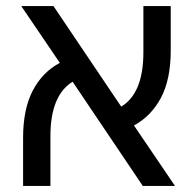

<svg xmlns="http://www.w3.org/2000/svg" viewBox="-20 -612 646 632"><path d="M56 0V-158Q56 -253 88 -314Q120 -375 177 -405L50 -592H156L379 -261Q452 -305 452 -440V-592H542V-446Q542 -351 510 -290.5Q478 -230 421 -199L556 0H450L219 -343Q146 -298 146 -164V0Z"/></svg>

Font: Noto Sans Living
Style: Regular
Weight: 400
Designer: Monotype Design Team
Foundry: Monotype Imaging Inc.
Version: Version 2.013; ttfautohint (v1.8.4.7-5d5b)